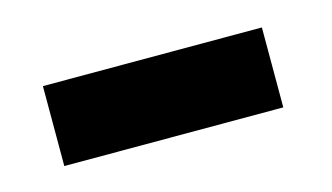

<svg xmlns="http://www.w3.org/2000/svg" viewBox="-32 -400 413 239"><g transform="rotate(-15 174.5 -280.5)"><path d="M312 -332V-229H29.8V-332Z"/></g></svg>

Font: Junction Bold
Style: Bold
Weight: 700
Designer: Caroline Hadilaksono
Foundry: Caroline Hadilaksono
Version: Version 001.001